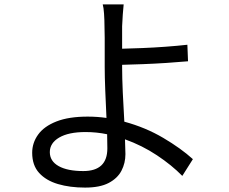

<svg xmlns="http://www.w3.org/2000/svg" viewBox="-20 -805 1040 871"><path d="M466 -196Q442 -201 417.5 -203.5Q393 -206 368 -206Q291 -206 248.5 -181Q206 -156 206 -115Q206 -74 246 -51.5Q286 -29 358 -29Q467 -29 467 -132ZM541 -785Q539 -769 537 -739Q535 -709 534 -686V-584Q574 -585 625.5 -587Q677 -589 731 -593Q785 -597 830 -602L833 -527Q789 -523 735 -519.5Q681 -516 628 -514Q575 -512 534 -511V-502Q534 -453 537 -385.5Q540 -318 544 -253Q640 -227 720.5 -179.5Q801 -132 855 -83L807 -7Q759 -56 692 -100.5Q625 -145 547 -173L549 -106Q549 -65 531 -30.5Q513 4 473 25Q433 46 366 46Q297 46 243 30Q189 14 157.5 -20.5Q126 -55 126 -112Q126 -157 153 -194.5Q180 -232 236 -254Q292 -276 378 -276Q421 -276 463 -270Q460 -331 457.5 -394.5Q455 -458 455 -502Q455 -532 455 -566.5Q455 -601 455 -633Q455 -665 454 -686Q454 -713 452 -742.5Q450 -772 446 -785Z"/></svg>

Font: Go Noto Kurrent-Regular
Style: Regular
Weight: 400
Designer: Monotype Design Team
Foundry: Monotype Imaging Inc.
Version: Version 2.012; ttfautohint (v1.8.4.7-5d5b)